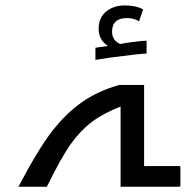

<svg xmlns="http://www.w3.org/2000/svg" viewBox="-20 -706 702 726"><path d="M524.9 -384.8V-78.1H657.2Q662.1 -78.1 662.1 -74.2V-4.9Q662.1 0 657.2 0H436V-303.2Q371.1 -277.8 327.9 -245.4Q284.7 -212.9 248 -161.9Q211.4 -110.8 157.2 0H49.8Q124.5 -142.1 176.8 -209.5Q229 -276.9 289.8 -319.6Q350.6 -362.3 431.2 -384.8ZM521 -670.4 505.9 -625.5Q485.8 -637.7 460 -637.7Q403.8 -637.7 403.8 -586.4Q403.8 -553.7 434.1 -539.6Q443.8 -542 481.9 -547.1Q520 -552.2 534.2 -552.2V-503.4Q512.2 -503.4 397 -488.3L340.8 -479.5V-525.4L388.2 -532.2Q353 -555.2 353 -596.9Q353 -638.7 381.1 -662.1Q409.2 -685.5 451.7 -685.5Q494.1 -685.5 521 -670.4Z"/></svg>

Font: DroidArabicKufi
Style: Regular
Weight: 400
Designer: Pascal Zoghbi
Foundry: Ascender Corporation
Version: Version 1.00